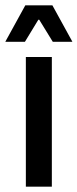

<svg xmlns="http://www.w3.org/2000/svg" viewBox="-34 -704 292 724"><path d="M63.5 0V-489H161.5V0ZM61.5 -684H163.5L238.5 -547.5V-546.5H165L114 -629.5H110.5L60 -546.5H-13.5V-547.5Z"/></svg>

Font: Anek Tamil Medium
Style: Regular
Weight: 500
Designer: Aadarsh Rajan (Tamil), Yesha Goshar (Latin)
Foundry: Ek Type
Version: Version 1.003